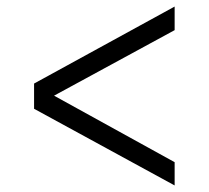

<svg xmlns="http://www.w3.org/2000/svg" viewBox="-20 -584 637 586"><path d="M513 -18V-89L145 -292L513 -492V-564L84 -329V-252Z"/></svg>

Font: Uncut Sans Book
Style: Regular
Weight: 350
Designer: Kasper Nordkvist
Foundry: UNCUT.wtf
Version: Version 1.304;Glyphs 3.2 (3246)